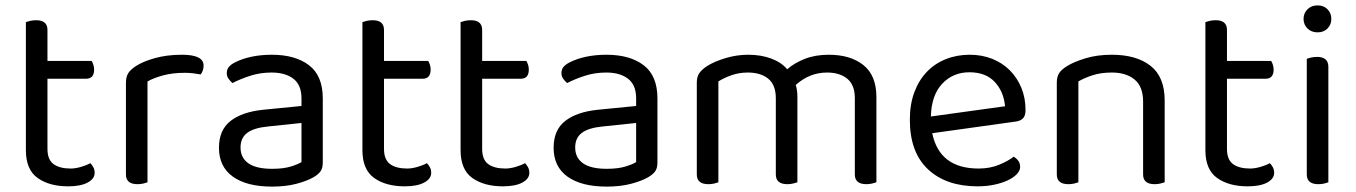

<svg xmlns="http://www.w3.org/2000/svg" viewBox="-20 -678 5027 712"><path d="M233 13Q163 13 119.5 -18Q76 -49 76 -121V-596Q81 -598 91.5 -600.5Q102 -603 114 -603Q156 -603 156 -567V-452H320Q323 -447 326 -438.5Q329 -430 329 -420Q329 -386 299 -386H156V-126Q156 -86 178.5 -69.5Q201 -53 242 -53Q259 -53 280 -59Q301 -65 315 -73Q321 -67 326 -58Q331 -49 331 -37Q331 -15 305 -1Q279 13 233 13Z M527 -2Q522 0 512 2.5Q502 5 490 5Q447 5 447 -31V-370Q447 -393 455.5 -406.5Q464 -420 484 -433Q510 -450 554.5 -462.5Q599 -475 655 -475Q735 -475 735 -435Q735 -425 732 -416.5Q729 -408 724 -402Q714 -404 698 -406Q682 -408 666 -408Q620 -408 585 -398.5Q550 -389 527 -376Z M989 -52Q1031 -52 1058.5 -60.5Q1086 -69 1098 -77V-222L974 -209Q922 -204 897 -185.5Q872 -167 872 -131Q872 -93 901 -72.5Q930 -52 989 -52ZM988 -475Q1075 -475 1126 -436Q1177 -397 1177 -313V-76Q1177 -54 1168.5 -42.5Q1160 -31 1143 -21Q1119 -7 1079.5 3.5Q1040 14 989 14Q895 14 843.5 -23Q792 -60 792 -130Q792 -196 835 -229.5Q878 -263 956 -271L1098 -285V-313Q1098 -363 1068 -386Q1038 -409 987 -409Q945 -409 908 -397Q871 -385 842 -370Q834 -377 827.5 -386Q821 -395 821 -406Q821 -420 828 -429Q835 -438 850 -446Q877 -460 912 -467.5Q947 -475 988 -475Z M1481 13Q1411 13 1367.5 -18Q1324 -49 1324 -121V-596Q1329 -598 1339.5 -600.5Q1350 -603 1362 -603Q1404 -603 1404 -567V-452H1568Q1571 -447 1574 -438.5Q1577 -430 1577 -420Q1577 -386 1547 -386H1404V-126Q1404 -86 1426.5 -69.5Q1449 -53 1490 -53Q1507 -53 1528 -59Q1549 -65 1563 -73Q1569 -67 1574 -58Q1579 -49 1579 -37Q1579 -15 1553 -1Q1527 13 1481 13Z M1845 13Q1775 13 1731.5 -18Q1688 -49 1688 -121V-596Q1693 -598 1703.5 -600.5Q1714 -603 1726 -603Q1768 -603 1768 -567V-452H1932Q1935 -447 1938 -438.5Q1941 -430 1941 -420Q1941 -386 1911 -386H1768V-126Q1768 -86 1790.5 -69.5Q1813 -53 1854 -53Q1871 -53 1892 -59Q1913 -65 1927 -73Q1933 -67 1938 -58Q1943 -49 1943 -37Q1943 -15 1917 -1Q1891 13 1845 13Z M2230 -52Q2272 -52 2299.5 -60.5Q2327 -69 2339 -77V-222L2215 -209Q2163 -204 2138 -185.5Q2113 -167 2113 -131Q2113 -93 2142 -72.5Q2171 -52 2230 -52ZM2229 -475Q2316 -475 2367 -436Q2418 -397 2418 -313V-76Q2418 -54 2409.5 -42.5Q2401 -31 2384 -21Q2360 -7 2320.5 3.5Q2281 14 2230 14Q2136 14 2084.5 -23Q2033 -60 2033 -130Q2033 -196 2076 -229.5Q2119 -263 2197 -271L2339 -285V-313Q2339 -363 2309 -386Q2279 -409 2228 -409Q2186 -409 2149 -397Q2112 -385 2083 -370Q2075 -377 2068.5 -386Q2062 -395 2062 -406Q2062 -420 2069 -429Q2076 -438 2091 -446Q2118 -460 2153 -467.5Q2188 -475 2229 -475Z M3150 -314Q3150 -363 3122 -386Q3094 -409 3047 -409Q2982 -409 2931 -363Q2937 -343 2937 -320V-2Q2932 0 2921.5 2.5Q2911 5 2900 5Q2857 5 2857 -31V-314Q2857 -363 2829 -386Q2801 -409 2753 -409Q2721 -409 2692.5 -399Q2664 -389 2644 -376V-2Q2639 0 2629 2.5Q2619 5 2607 5Q2564 5 2564 -31V-372Q2564 -392 2572.5 -405.5Q2581 -419 2602 -433Q2629 -450 2670.5 -462.5Q2712 -475 2754 -475Q2803 -475 2841 -460.5Q2879 -446 2899 -421Q2925 -444 2964 -459.5Q3003 -475 3053 -475Q3134 -475 3182 -436.5Q3230 -398 3230 -318V-2Q3225 0 3214.5 2.5Q3204 5 3193 5Q3150 5 3150 -31V-314Z M3437 -184Q3464 -53 3609 -53Q3651 -53 3685 -67Q3719 -81 3739 -97Q3763 -83 3763 -59Q3763 -45 3750.5 -32Q3738 -19 3716.5 -9Q3695 1 3666.5 7Q3638 13 3605 13Q3489 13 3421.5 -50Q3354 -113 3354 -234Q3354 -291 3370.5 -335.5Q3387 -380 3416.5 -411Q3446 -442 3487 -458.5Q3528 -475 3576 -475Q3621 -475 3659 -460Q3697 -445 3724.5 -417.5Q3752 -390 3767.5 -352.5Q3783 -315 3783 -270Q3783 -248 3773 -238.5Q3763 -229 3745 -227ZM3575 -410Q3514 -410 3474 -367.5Q3434 -325 3432 -246L3707 -284Q3702 -339 3668.5 -374.5Q3635 -410 3575 -410Z M4219 -301Q4219 -357 4187.5 -383Q4156 -409 4103 -409Q4063 -409 4032 -399Q4001 -389 3979 -376V-2Q3974 0 3964 2.5Q3954 5 3942 5Q3899 5 3899 -31V-372Q3899 -393 3907.5 -406.5Q3916 -420 3937 -433Q3963 -449 4006 -462Q4049 -475 4103 -475Q4194 -475 4246.5 -434Q4299 -393 4299 -305V-2Q4294 0 4283.5 2.5Q4273 5 4262 5Q4219 5 4219 -31V-301Z M4607 13Q4537 13 4493.5 -18Q4450 -49 4450 -121V-596Q4455 -598 4465.5 -600.5Q4476 -603 4488 -603Q4530 -603 4530 -567V-452H4694Q4697 -447 4700 -438.5Q4703 -430 4703 -420Q4703 -386 4673 -386H4530V-126Q4530 -86 4552.5 -69.5Q4575 -53 4616 -53Q4633 -53 4654 -59Q4675 -65 4689 -73Q4695 -67 4700 -58Q4705 -49 4705 -37Q4705 -15 4679 -1Q4653 13 4607 13Z M4906 -2Q4901 0 4891 2.5Q4881 5 4869 5Q4826 5 4826 -31V-460Q4831 -462 4841.5 -464.5Q4852 -467 4864 -467Q4906 -467 4906 -430ZM4814 -608Q4814 -629 4828.5 -643.5Q4843 -658 4866 -658Q4889 -658 4903 -643.5Q4917 -629 4917 -608Q4917 -587 4903 -572.5Q4889 -558 4866 -558Q4843 -558 4828.5 -572.5Q4814 -587 4814 -608Z"/></svg>

Font: Baloo 2
Style: Regular
Weight: 400
Designer: Sarang Kulkarni and Ek Type
Foundry: Ek Type
Version: Version 1.640;hotconv 1.0.111;makeotfexe 2.5.65597; ttfautoh